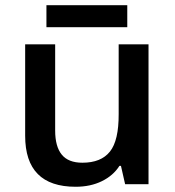

<svg xmlns="http://www.w3.org/2000/svg" viewBox="-20 -711 675 741"><path d="M272 9.8Q77.1 9.8 77.1 -187V-540H192.9V-207Q192.9 -145.5 218.3 -114.3Q243.7 -83 297.9 -83Q370.1 -83 404.3 -126Q438.5 -168.9 438 -271V-540H553.2V0H462.9L446.8 -70.8H440.9Q417 -33.2 373 -11.7Q329.1 9.8 272 9.8ZM159.2 -690.9H471.2V-606H159.2Z"/></svg>

Font: OpenSans-Semibold
Style: Regular
Weight: 600
Foundry: Ascender Corporation
Version: Version 1.10